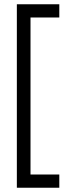

<svg xmlns="http://www.w3.org/2000/svg" viewBox="-20 -755 313 900"><path d="M59 125V-735H258V-673H123V63H258V125Z"/></svg>

Font: AXENEO7
Style: Regular
Weight: 400
Designer: Hector Gatti, Simon Guibord
Foundry: Omnibus-Type, Jean-Christophe Thérien
Version: Version 1.000